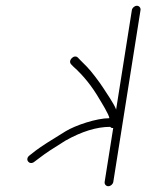

<svg xmlns="http://www.w3.org/2000/svg" viewBox="-20 -708 508 666"><path d="M467.4 -673 373 -77C371.8 -69.1 363.6 -62 355.7 -62C347.7 -62 341.8 -69.1 343 -77L372.7 -264H368.7C366.7 -264 364.5 -265.3 362.3 -268C315.3 -268 263.5 -252 206.7 -220C165.4 -194.6 136.8 -175.6 120.7 -163L98 -146C81.4 -134 64.5 -155.7 82.6 -169L104.3 -186C122.9 -199.9 157.3 -222.1 207.7 -252.7C241.7 -273.4 314.9 -298 359 -298C360.5 -307.4 328.6 -357.9 325.4 -363.5C299.5 -408.4 269.1 -446.2 234.4 -477L226.7 -485C214.2 -498.3 237.7 -521.4 250.3 -508L258 -500C263.2 -494.7 270.8 -487 280.8 -477.1C296.8 -461.2 326.1 -421.7 337.8 -403.5C347.7 -388 376.3 -347 382.8 -328L437.4 -673C438.7 -680.9 446.9 -688 454.8 -688C462.7 -688 468.7 -680.9 467.4 -673Z"/></svg>

Font: MewTooHand
Style: ReversedIta
Weight: 400
Designer: Mew Too, Robert Jablonski
Version: Version 0.77